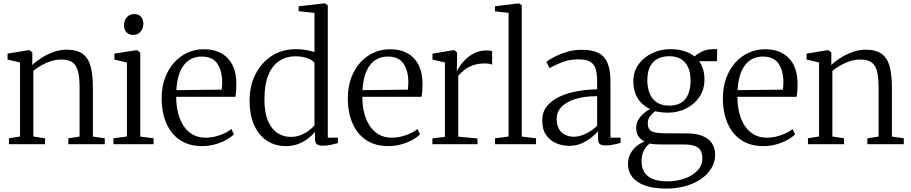

<svg xmlns="http://www.w3.org/2000/svg" viewBox="-20 -839 5300 1117"><path d="M96.5 -45V-475.5L24 -492.5V-527L141.5 -546.5H152.5L168 -533.5V-491L167.5 -460.5Q187.5 -480.5 219.8 -501.2Q252 -522 290.2 -536Q328.5 -550 366.5 -550Q429.5 -550 462.8 -524.2Q496 -498.5 508.2 -448.8Q520.5 -399 520.5 -326.5V-44.5L589.5 -34.5V0H377.5V-34.5L443 -44.5V-326Q443 -380 435.5 -417Q428 -454 405.5 -473.2Q383 -492.5 337 -492.5Q307 -492.5 277.8 -483.5Q248.5 -474.5 222.2 -459.5Q196 -444.5 174 -427V-45L242 -34.5V0H32V-34.5Z M640 0V-34.5L718.5 -45V-475.5L645.5 -492.5V-527L769.5 -546.5H778.5L796 -532.5V-44.5L873.5 -34.5V0ZM754 -636Q730 -636 715.8 -651.2Q701.5 -666.5 701.5 -692.5Q701.5 -718.5 717.2 -737.8Q733 -757 760.5 -757H761.5Q786 -757 800 -742Q814 -727 814 -700.5Q814 -674.5 798.2 -655.2Q782.5 -636 755 -636Z M1156 11Q1080 11 1027.5 -24Q975 -59 947.8 -121.8Q920.5 -184.5 920.5 -267.5Q920.5 -333 940 -385.5Q959.5 -438 993.2 -475.2Q1027 -512.5 1071.2 -532.5Q1115.5 -552.5 1165.5 -552.5Q1252 -552.5 1302 -503.2Q1352 -454 1355 -359.5Q1355 -330.5 1353.8 -310.8Q1352.5 -291 1349 -276H1005Q1005 -228 1015.2 -185Q1025.5 -142 1046.5 -109Q1067.5 -76 1100 -57Q1132.5 -38 1176 -38Q1219 -38 1261.2 -53.5Q1303.5 -69 1326 -88.5L1340.5 -57.5Q1321.5 -38.5 1292.2 -23Q1263 -7.5 1227.5 1.8Q1192 11 1156 11ZM1006 -314.5 1269.5 -317.5Q1271 -326.5 1271.8 -339Q1272.5 -351.5 1272.5 -361Q1272.5 -427 1244.5 -468.5Q1216.5 -510 1153 -510Q1120 -510 1093.8 -497Q1067.5 -484 1048.8 -459.2Q1030 -434.5 1019.2 -398Q1008.5 -361.5 1006 -314.5Z M1642 11Q1598.5 11 1560.2 -5.5Q1522 -22 1493.2 -55.2Q1464.5 -88.5 1448.2 -138.2Q1432 -188 1432 -254Q1432 -338.5 1465.8 -406.2Q1499.5 -474 1560.5 -513.5Q1621.5 -553 1702.5 -553Q1735 -553 1762.5 -547.8Q1790 -542.5 1809.5 -536V-764L1717.5 -774V-802.5L1863.5 -819H1872L1887 -807.5V-38H1946V-6.5Q1928 -1.5 1905.2 3.5Q1882.5 8.5 1858 8.5Q1835.5 8.5 1824 0.8Q1812.5 -7 1812.5 -34V-71.5Q1798 -54 1774 -34.8Q1750 -15.5 1717 -2.2Q1684 11 1642 11ZM1671 -42.5Q1703 -42.5 1730.2 -53.5Q1757.5 -64.5 1778 -80.2Q1798.5 -96 1809.5 -109.5V-474Q1801 -487.5 1770.2 -499.5Q1739.5 -511.5 1700 -511.5Q1646.5 -511.5 1605.8 -485.2Q1565 -459 1542 -404.5Q1519 -350 1518.5 -266Q1517.5 -187.5 1538.2 -138Q1559 -88.5 1594 -65.5Q1629 -42.5 1671 -42.5Z M2239 11Q2163 11 2110.5 -24Q2058 -59 2030.8 -121.8Q2003.5 -184.5 2003.5 -267.5Q2003.5 -333 2023 -385.5Q2042.5 -438 2076.2 -475.2Q2110 -512.5 2154.2 -532.5Q2198.5 -552.5 2248.5 -552.5Q2335 -552.5 2385 -503.2Q2435 -454 2438 -359.5Q2438 -330.5 2436.8 -310.8Q2435.5 -291 2432 -276H2088Q2088 -228 2098.2 -185Q2108.5 -142 2129.5 -109Q2150.5 -76 2183 -57Q2215.5 -38 2259 -38Q2302 -38 2344.2 -53.5Q2386.5 -69 2409 -88.5L2423.5 -57.5Q2404.5 -38.5 2375.2 -23Q2346 -7.5 2310.5 1.8Q2275 11 2239 11ZM2089 -314.5 2352.5 -317.5Q2354 -326.5 2354.8 -339Q2355.5 -351.5 2355.5 -361Q2355.5 -427 2327.5 -468.5Q2299.5 -510 2236 -510Q2203 -510 2176.8 -497Q2150.5 -484 2131.8 -459.2Q2113 -434.5 2102.2 -398Q2091.5 -361.5 2089 -314.5Z M2495.5 0V-34L2568.5 -43V-475.5L2496 -492.5V-527L2613.5 -546.5H2624.5L2639.5 -533.5V-509.5L2637.5 -423L2639 -426.5Q2643.5 -437 2656.5 -456.5Q2669.5 -476 2691.2 -496.5Q2713 -517 2743.2 -531.2Q2773.5 -545.5 2811.5 -545.5Q2824 -545.5 2831.2 -544.2Q2838.5 -543 2843 -541.5V-462.5Q2839.5 -465 2828.8 -467.5Q2818 -470 2802.5 -470Q2762.5 -470 2733.2 -459.8Q2704 -449.5 2682.8 -433Q2661.5 -416.5 2646 -398.5V-44L2758 -33.5V0Z M2939 -45V-764L2859.5 -773V-802.5L2992.5 -819H3000.5L3015.5 -808V-44.5L3098.5 -34.5V0H2860V-34.5Z M3291.5 9.5Q3251 9.5 3215.2 -6Q3179.5 -21.5 3157 -54Q3134.5 -86.5 3134.5 -138Q3134.5 -188 3163 -222.5Q3191.5 -257 3238.2 -278Q3285 -299 3341.5 -308.8Q3398 -318.5 3454 -319.5V-364.5Q3454 -410.5 3445 -438.8Q3436 -467 3412.8 -480.2Q3389.5 -493.5 3345.5 -493.5Q3290.5 -493.5 3247.5 -476Q3204.5 -458.5 3177.5 -443L3158.5 -479Q3170.5 -489.5 3201.8 -506.2Q3233 -523 3275.2 -536.2Q3317.5 -549.5 3363.5 -549.5Q3426 -549.5 3462.8 -530.2Q3499.5 -511 3515.5 -469.8Q3531.5 -428.5 3531.5 -363V-38H3590.5V-8Q3579.5 -4.5 3565 -1Q3550.5 2.5 3534.2 4.8Q3518 7 3503 7Q3481 7 3470.2 -0.5Q3459.5 -8 3459.5 -34.5V-75Q3448 -62.5 3424.2 -42.2Q3400.5 -22 3366.8 -6.2Q3333 9.5 3291.5 9.5ZM3318 -43.5Q3352.5 -43.5 3388.8 -61.5Q3425 -79.5 3454 -106.5V-279.5Q3380.5 -279.5 3327.8 -263.2Q3275 -247 3246.8 -217.5Q3218.5 -188 3218.5 -147.5Q3218.5 -111.5 3232 -88.5Q3245.5 -65.5 3268 -54.5Q3290.5 -43.5 3318 -43.5Z M3856 258Q3802.5 258 3760.8 248.2Q3719 238.5 3690.8 220Q3662.5 201.5 3648 175Q3633.5 148.5 3633.5 115Q3633.5 83 3646.5 57.2Q3659.5 31.5 3681.5 13Q3703.5 -5.5 3730 -15.5Q3707.5 -26.5 3694.2 -46Q3681 -65.5 3681 -96.5Q3681 -120 3692.8 -140.8Q3704.5 -161.5 3722.8 -177.8Q3741 -194 3761.5 -204Q3712.5 -229 3688.5 -269.5Q3664.5 -310 3664.5 -364Q3664.5 -423.5 3695.8 -465.8Q3727 -508 3776.2 -530.5Q3825.5 -553 3878.5 -553Q3927 -553 3962.8 -541Q3998.5 -529 4021.5 -510.5Q4032.5 -523.5 4062.8 -538.2Q4093 -553 4126.5 -553H4152L4151.5 -483H4047Q4056 -471.5 4063 -455.5Q4070 -439.5 4074.2 -420.2Q4078.5 -401 4078.5 -378.5Q4078.5 -319 4049 -275.2Q4019.5 -231.5 3971 -207.5Q3922.5 -183.5 3865.5 -183.5Q3846 -183.5 3827 -185.8Q3808 -188 3791 -192Q3775.5 -180.5 3762 -163Q3748.5 -145.5 3748.5 -122.5Q3748.5 -86.5 3771.5 -75Q3794.5 -63.5 3847.5 -63.5L3974.5 -63Q4032.5 -63 4069 -47.2Q4105.5 -31.5 4123 -3.8Q4140.5 24 4140.5 60.5Q4140.5 103 4119.2 138.8Q4098 174.5 4059.8 201.2Q4021.5 228 3969.8 243Q3918 258 3856 258ZM3863 216Q3918 216 3964.2 199.2Q4010.5 182.5 4038.2 152.8Q4066 123 4066 83.5Q4066 59 4058 40.5Q4050 22 4026.2 11.8Q4002.5 1.5 3955.5 1.5H3834.5Q3812 1.5 3793 0.5Q3774 -0.5 3759.5 -4Q3738 12.5 3725.2 37.5Q3712.5 62.5 3712.5 100.5Q3712.5 138 3728.8 163.5Q3745 189 3778.2 202.5Q3811.5 216 3863 216ZM3872.5 -224.5Q3935.5 -224.5 3966.5 -262Q3997.5 -299.5 3997.5 -371Q3997.5 -417 3982.8 -448.5Q3968 -480 3940.5 -496Q3913 -512 3874 -512Q3836.5 -512 3807.8 -497.8Q3779 -483.5 3762.5 -452.8Q3746 -422 3746 -371.5Q3746 -329.5 3759.2 -296.2Q3772.5 -263 3800.8 -243.8Q3829 -224.5 3872.5 -224.5Z M4421 11Q4345 11 4292.5 -24Q4240 -59 4212.8 -121.8Q4185.5 -184.5 4185.5 -267.5Q4185.5 -333 4205 -385.5Q4224.5 -438 4258.2 -475.2Q4292 -512.5 4336.2 -532.5Q4380.5 -552.5 4430.5 -552.5Q4517 -552.5 4567 -503.2Q4617 -454 4620 -359.5Q4620 -330.5 4618.8 -310.8Q4617.5 -291 4614 -276H4270Q4270 -228 4280.2 -185Q4290.5 -142 4311.5 -109Q4332.5 -76 4365 -57Q4397.5 -38 4441 -38Q4484 -38 4526.2 -53.5Q4568.5 -69 4591 -88.5L4605.5 -57.5Q4586.5 -38.5 4557.2 -23Q4528 -7.5 4492.5 1.8Q4457 11 4421 11ZM4271 -314.5 4534.5 -317.5Q4536 -326.5 4536.8 -339Q4537.5 -351.5 4537.5 -361Q4537.5 -427 4509.5 -468.5Q4481.5 -510 4418 -510Q4385 -510 4358.8 -497Q4332.5 -484 4313.8 -459.2Q4295 -434.5 4284.2 -398Q4273.5 -361.5 4271 -314.5Z M4745 -45V-475.5L4672.5 -492.5V-527L4790 -546.5H4801L4816.5 -533.5V-491L4816 -460.5Q4836 -480.5 4868.2 -501.2Q4900.5 -522 4938.8 -536Q4977 -550 5015 -550Q5078 -550 5111.2 -524.2Q5144.5 -498.5 5156.8 -448.8Q5169 -399 5169 -326.5V-44.5L5238 -34.5V0H5026V-34.5L5091.5 -44.5V-326Q5091.5 -380 5084 -417Q5076.5 -454 5054 -473.2Q5031.5 -492.5 4985.5 -492.5Q4955.5 -492.5 4926.2 -483.5Q4897 -474.5 4870.8 -459.5Q4844.5 -444.5 4822.5 -427V-45L4890.5 -34.5V0H4680.5V-34.5Z"/></svg>

Font: Merriweather 60pt Light
Style: Regular
Weight: 300
Version: Version 2.100